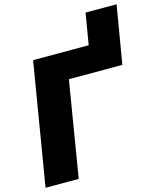

<svg xmlns="http://www.w3.org/2000/svg" viewBox="-131 -1009 931 1104"><g transform="rotate(-15 334.5 -456.5)"><path d="M1.4 0 122.2 -727.3H453.1L484.4 -913.4H669L610.8 -568.2H292.6L198.9 0Z"/></g></svg>

Font: Karasuma Gothic
Style: Italic
Weight: 900
Italic angle: -9.39999°
Designer: Rasmus Andersson / Ryoko Nishizuka
Foundry: Genbu
Version: Version 1.00